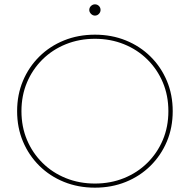

<svg xmlns="http://www.w3.org/2000/svg" viewBox="-20 -863 876 886"><path d="M418 3Q341 3 275.5 -23.5Q210 -50 161.5 -98Q113 -146 86 -210Q59 -274 59 -350Q59 -426 86 -490Q113 -554 161.5 -602Q210 -650 275.5 -676.5Q341 -703 418 -703Q495 -703 560.5 -676.5Q626 -650 674.5 -602Q723 -554 750 -490Q777 -426 777 -350Q777 -274 750 -210Q723 -146 674.5 -98Q626 -50 560.5 -23.5Q495 3 418 3ZM418 -16Q490 -16 552 -41Q614 -66 660 -111.5Q706 -157 731.5 -217.5Q757 -278 757 -350Q757 -422 731.5 -482.5Q706 -543 660 -588.5Q614 -634 552 -659Q490 -684 418 -684Q346 -684 284 -659Q222 -634 176 -588.5Q130 -543 104.5 -482.5Q79 -422 79 -350Q79 -278 104.5 -217.5Q130 -157 176 -111.5Q222 -66 284 -41Q346 -16 418 -16ZM418 -791Q408 -791 400 -799Q392 -807 392 -817Q392 -828 400 -835.5Q408 -843 418 -843Q429 -843 436.5 -835.5Q444 -828 444 -817Q444 -807 436.5 -799Q429 -791 418 -791Z"/></svg>

Font: Montserrat Thin
Style: Regular
Weight: 100
Designer: Julieta Ulanovsky
Foundry: Julieta Ulanovsky
Version: Version 9.000